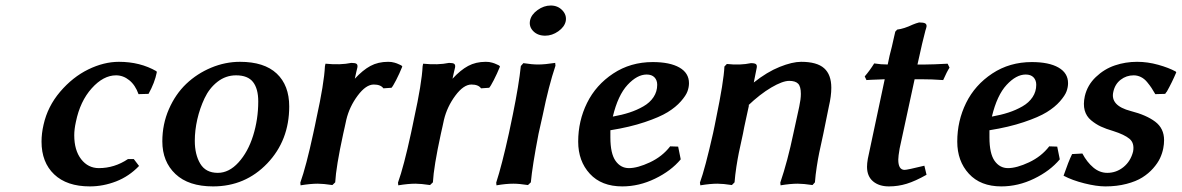

<svg xmlns="http://www.w3.org/2000/svg" viewBox="-20 -663 4266 693"><path d="M398.9 -391.1Q353 -391.1 311 -344.2Q269 -297.4 253.9 -223.1Q248 -196.3 248 -174.8Q248 -120.6 272.9 -88.4Q297.9 -56.2 336.9 -56.2Q393.1 -56.2 441.9 -88.9H462.9L481.9 -64Q445.8 -26.4 399.2 -8.3Q352.5 9.8 304.2 9.8Q221.2 9.8 175.5 -33.7Q129.9 -77.1 129.9 -151.9Q129.9 -181.6 137.2 -212.9Q151.9 -278.8 197 -331.8Q242.2 -384.8 298.6 -412.4Q355 -439.9 409.2 -439.9Q485.8 -439.9 544.9 -405.8L545.9 -401.9Q538.6 -364.7 516.1 -324.2L480 -323.2Q468.3 -356 446.5 -373.5Q424.8 -391.1 398.9 -391.1Z M846.2 -439.9Q933.6 -439.9 978.8 -397.5Q1023.9 -355 1023.9 -278.8Q1023.9 -156.2 944.6 -73.2Q865.2 9.8 749 9.8Q660.6 9.8 613.3 -34.9Q565.9 -79.6 565.9 -152.8Q565.9 -214.8 589.6 -269Q613.3 -323.2 652.3 -360.4Q691.4 -397.5 742.2 -418.7Q793 -439.9 846.2 -439.9ZM832 -391.1Q794.9 -391.1 765.1 -367.9Q735.4 -344.7 718.3 -308.3Q701.2 -272 692.1 -232.2Q683.1 -192.4 683.1 -154.8Q683.1 -105 702.9 -72Q722.7 -39.1 766.1 -39.1Q806.6 -39.1 840.8 -76.7Q875 -114.3 893.6 -173.3Q912.1 -232.4 912.1 -296.9Q912.1 -342.8 893.3 -366.9Q874.5 -391.1 832 -391.1Z M1380.9 -439.9Q1387.2 -439.9 1392.8 -439.2Q1398.4 -438.5 1404.1 -436.8Q1409.7 -435.1 1412.4 -434.1Q1415 -433.1 1421.4 -430.2Q1427.7 -427.2 1428.7 -426.8L1432.1 -422.9Q1421.4 -396.5 1409.7 -373.8Q1397.9 -351.1 1393.1 -346.2L1363.8 -344.2Q1354 -357.9 1329.1 -357.9Q1300.8 -357.9 1271 -317.9Q1241.2 -277.8 1230 -231Q1228.5 -222.2 1224.4 -205.1Q1220.2 -188 1218.8 -180.2Q1192.9 -61 1189.9 -4.9L1179.7 4.9Q1146.5 0 1127 0Q1101.1 0 1064.9 5.9L1064 -3.9Q1085 -62.5 1110.8 -182.1Q1112.3 -190.4 1116.5 -208.5Q1120.6 -226.6 1122.1 -235.8Q1149.9 -362.3 1152.8 -423.8Q1152.8 -424.3 1153.8 -428.5Q1154.8 -432.6 1154.8 -433.1Q1208.5 -427.7 1248 -436Q1262.7 -436 1267.1 -432.4Q1271.5 -428.7 1270 -419.9Q1267.6 -408.2 1265.6 -401.4Q1263.7 -394.5 1260.7 -378.9Q1289.6 -410.2 1317.1 -425Q1344.7 -439.9 1380.9 -439.9Z M1733.4 -439.9Q1739.7 -439.9 1745.4 -439.2Q1751 -438.5 1756.6 -436.8Q1762.2 -435.1 1764.9 -434.1Q1767.6 -433.1 1773.9 -430.2Q1780.3 -427.2 1781.2 -426.8L1784.7 -422.9Q1773.9 -396.5 1762.2 -373.8Q1750.5 -351.1 1745.6 -346.2L1716.3 -344.2Q1706.5 -357.9 1681.6 -357.9Q1653.3 -357.9 1623.5 -317.9Q1593.8 -277.8 1582.5 -231Q1581.1 -222.2 1576.9 -205.1Q1572.8 -188 1571.3 -180.2Q1545.4 -61 1542.5 -4.9L1532.2 4.9Q1499 0 1479.5 0Q1453.6 0 1417.5 5.9L1416.5 -3.9Q1437.5 -62.5 1463.4 -182.1Q1464.8 -190.4 1469 -208.5Q1473.1 -226.6 1474.6 -235.8Q1502.4 -362.3 1505.4 -423.8Q1505.4 -424.3 1506.3 -428.5Q1507.3 -432.6 1507.3 -433.1Q1561 -427.7 1600.6 -436Q1615.2 -436 1619.6 -432.4Q1624 -428.7 1622.6 -419.9Q1620.1 -408.2 1618.2 -401.4Q1616.2 -394.5 1613.3 -378.9Q1642.1 -410.2 1669.7 -425Q1697.3 -439.9 1733.4 -439.9Z M1893.1 -588.9Q1897.5 -610.4 1920.2 -626.7Q1942.9 -643.1 1967.8 -643.1Q1993.2 -643.1 2009.5 -626Q2025.9 -608.9 2022 -586.9Q2017.6 -565.9 1995.1 -550Q1972.7 -534.2 1947.8 -534.2Q1920.9 -534.2 1904.8 -550.5Q1888.7 -566.9 1893.1 -588.9ZM1816.9 -182.1 1831.1 -250Q1853 -357.4 1859.9 -424.8L1869.1 -435.1Q1900.9 -430.2 1921.9 -430.2Q1946.8 -430.2 1983.9 -436L1984.9 -425.8Q1960.4 -353 1939 -248L1923.8 -180.2Q1901.4 -64 1896 -4.9L1885.7 4.9Q1854 0 1833 0Q1806.2 0 1772 5.9L1771 -3.9Q1791.5 -66.9 1816.9 -182.1Z M2466.8 -362.8Q2466.8 -348.6 2461.4 -333.5Q2456.1 -318.4 2437.7 -297.4Q2419.4 -276.4 2390.1 -258.3Q2360.8 -240.2 2307.1 -222.2Q2253.4 -204.1 2183.1 -192.9V-167Q2183.1 -108.9 2201.7 -82.5Q2220.2 -56.2 2250 -56.2Q2281.2 -56.2 2325.9 -77.1Q2370.6 -98.1 2398.9 -134.8L2427.7 -133.8L2437 -87.9Q2401.9 -45.9 2344.2 -18.1Q2286.6 9.8 2226.1 9.8Q2150.9 9.8 2108.9 -35.9Q2066.9 -81.5 2066.9 -151.9Q2066.9 -226.6 2098.9 -291.5Q2130.9 -356.4 2193.4 -397.7Q2255.9 -439 2335.9 -439Q2397.9 -439 2432.4 -419.2Q2466.8 -399.4 2466.8 -362.8ZM2352.1 -356.9Q2352.1 -373.5 2342.3 -383.8Q2332.5 -394 2314 -394Q2279.8 -394 2245.1 -356.7Q2210.4 -319.3 2191.9 -242.2Q2224.6 -248 2251.7 -256.8Q2278.8 -265.6 2302.2 -279.1Q2325.7 -292.5 2338.9 -312.5Q2352.1 -332.5 2352.1 -356.9Z M2828.6 -371.1Q2804.7 -371.1 2763.9 -347.2Q2723.1 -323.2 2678.7 -280.8L2683.6 -284.2Q2681.2 -272.5 2673.1 -236.1Q2665 -199.7 2661.6 -180.2Q2650.9 -131.3 2646.7 -111.3Q2642.6 -91.3 2637.9 -61.3Q2633.3 -31.2 2631.3 -4.9L2621.6 4.9Q2589.8 0 2569.3 0Q2543.9 0 2507.8 5.9L2506.3 -3.9Q2524.9 -54.7 2553.7 -182.1Q2555.2 -189.9 2559.1 -207.8Q2563 -225.6 2564.5 -234.9Q2592.3 -369.1 2594.7 -422.9L2603.5 -432.1Q2651.4 -426.8 2690.4 -435.1Q2704.1 -435.1 2708.5 -431.4Q2712.9 -427.7 2711.4 -418.9L2700.7 -365.2Q2748.5 -403.3 2794.2 -421.6Q2839.8 -439.9 2871.6 -439.9Q2928.7 -439.9 2954.6 -416.7Q2980.5 -393.6 2980.5 -346.2Q2980.5 -316.4 2971.7 -278.8L2951.7 -180.2Q2940.9 -131.3 2936.8 -111.3Q2932.6 -91.3 2928 -61.3Q2923.3 -31.2 2921.4 -4.9L2912.6 4.9Q2879.4 0 2859.4 0Q2833 0 2797.4 5.9L2796.4 -3.9Q2822.8 -81.5 2843.8 -182.1L2864.7 -277.8Q2870.6 -305.2 2870.6 -324.2Q2870.6 -351.1 2860.6 -361.1Q2850.6 -371.1 2828.6 -371.1Z M3135.3 -434.1Q3159.2 -430.2 3184.1 -430.2Q3190.4 -462.9 3199.2 -495.1Q3201.7 -506.3 3205.8 -524.4Q3210 -542.5 3211.4 -548.8L3218.3 -556.2Q3242.7 -559.1 3274.4 -574.2Q3286.1 -579.1 3297.4 -582Q3313.5 -582 3319.3 -578.6Q3325.2 -575.2 3324.2 -566.9Q3323.7 -564 3322.3 -559.3Q3320.8 -554.7 3320.3 -553.2Q3311 -519.5 3291.5 -430.2H3321.3Q3346.2 -430.2 3400.4 -433.1L3407.2 -418.9Q3397.9 -404.8 3384.3 -374Q3344.7 -377 3303.2 -377H3281.2Q3242.2 -199.2 3227.1 -127Q3222.2 -98.6 3222.2 -86.9Q3222.2 -49.8 3245.1 -49.8Q3254.4 -49.8 3316.4 -64.9L3324.2 -32.2Q3283.7 -9.3 3252.7 0.2Q3221.7 9.8 3188.5 9.8Q3152.8 9.8 3131.1 -8.5Q3109.4 -26.9 3109.4 -61Q3109.4 -73.2 3112.3 -89.8L3173.3 -377Q3166 -376.5 3150.4 -376Q3134.8 -375.5 3123.8 -375Q3112.8 -374.5 3107.4 -374L3101.1 -387.2Q3119.6 -408.7 3135.3 -434.1Z M3835 -362.8Q3835 -348.6 3829.6 -333.5Q3824.2 -318.4 3805.9 -297.4Q3787.6 -276.4 3758.3 -258.3Q3729 -240.2 3675.3 -222.2Q3621.6 -204.1 3551.3 -192.9V-167Q3551.3 -108.9 3569.8 -82.5Q3588.4 -56.2 3618.2 -56.2Q3649.4 -56.2 3694.1 -77.1Q3738.8 -98.1 3767.1 -134.8L3795.9 -133.8L3805.2 -87.9Q3770 -45.9 3712.4 -18.1Q3654.8 9.8 3594.2 9.8Q3519 9.8 3477.1 -35.9Q3435.1 -81.5 3435.1 -151.9Q3435.1 -226.6 3467 -291.5Q3499 -356.4 3561.5 -397.7Q3624 -439 3704.1 -439Q3766.1 -439 3800.5 -419.2Q3835 -399.4 3835 -362.8ZM3720.2 -356.9Q3720.2 -373.5 3710.4 -383.8Q3700.7 -394 3682.1 -394Q3647.9 -394 3613.3 -356.7Q3578.6 -319.3 3560.1 -242.2Q3592.8 -248 3619.9 -256.8Q3647 -265.6 3670.4 -279.1Q3693.8 -292.5 3707 -312.5Q3720.2 -332.5 3720.2 -356.9Z M3849.6 -106.9 3886.7 -108.9Q3903.3 -77.6 3926.3 -58.3Q3949.2 -39.1 3976.6 -39.1Q4009.3 -39.1 4035.2 -60.1Q4061 -81.1 4069.8 -116.2Q4075.2 -146.5 4056.9 -161.9Q4038.6 -177.2 3998.5 -189.9Q3971.7 -197.8 3953.4 -206.3Q3935.1 -214.8 3918 -229Q3900.9 -243.2 3895 -264.9Q3889.2 -286.6 3895.5 -315.9Q3904.8 -356 3935.3 -385Q3965.8 -414.1 4004.2 -427Q4042.5 -439.9 4084 -439.9Q4122.1 -439.9 4160.4 -429.2Q4198.7 -418.5 4223.6 -404.8L4225.6 -401.9Q4210.9 -366.7 4190.9 -331.1V-332Q4189.9 -330.1 4185.5 -324.2L4149.9 -323.2Q4142.1 -336.9 4136.2 -345.7Q4130.4 -354.5 4120.4 -366.7Q4110.4 -378.9 4097.9 -385Q4085.4 -391.1 4071.8 -391.1Q4045.4 -391.1 4024.9 -375.2Q4004.4 -359.4 3998.5 -332Q3986.3 -281.7 4061.5 -262.2Q4117.2 -248 4149.4 -223.9Q4181.6 -199.7 4181.6 -157.2Q4181.6 -142.6 4178.7 -127.9Q4175.3 -109.9 4167 -92Q4158.7 -74.2 4142.1 -55.4Q4125.5 -36.6 4103 -22.5Q4080.6 -8.3 4045.9 0.7Q4011.2 9.8 3969.7 9.8Q3938 9.8 3894 -1.2Q3850.1 -12.2 3818.8 -28.8Q3836.4 -80.1 3849.6 -106.9Z"/></svg>

Font: Linear Smooth
Style: Bold Italic
Weight: 700
Designer: Philipp H. Poll, Flanker
Foundry: Philipp H. Poll, reworked by Flanker
Version: Version 1.061 | FøM Fix